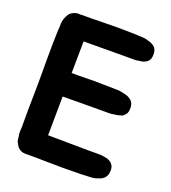

<svg xmlns="http://www.w3.org/2000/svg" viewBox="-131 -806 811 909"><g transform="rotate(20 274.5 -351.5)"><path d="M177 -588 175 -431H215Q256 -432 288 -432Q320 -432 359 -431H364Q376 -431 387.5 -430.5Q399 -430 410 -430Q422 -429 433 -426.5Q444 -424 455 -421Q472 -415 483 -403Q493 -390 493 -374Q493 -369 493 -362.5Q493 -356 491 -351Q489 -340 478 -331Q473 -324 459 -321Q446 -317 433 -316Q419 -313 405 -313H358L173 -312L171 -116L370 -114H417Q425 -114 432 -114Q439 -114 445 -113Q453 -111 459.5 -110.5Q466 -110 472 -108Q484 -104 492 -97Q502 -87 505 -76Q506 -71 506.5 -65.5Q507 -60 506 -54Q506 -38 496 -25Q484 -11 468 -7Q447 2 422 2Q411 3 399 3Q387 3 376 4H370Q292 6 208 4Q188 4 176 3.5Q164 3 154.5 3Q145 3 135 3Q125 3 109 3Q86 5 71 -5Q60 -12 54 -24Q51 -27 51 -30Q50 -32 49 -33Q48 -34 47 -36Q45 -41 44 -46.5Q43 -52 43 -57Q42 -62 41.5 -67Q41 -72 40 -77V-93Q40 -97 40.5 -101Q41 -105 41 -109V-187L43 -331V-464Q43 -500 43.5 -528Q44 -556 45 -589V-594Q46 -605 46.5 -614.5Q47 -624 47 -634Q48 -654 58 -673Q62 -681 66.5 -687Q71 -693 79 -697Q94 -706 110 -706Q118 -706 122 -705V-706Q140 -706 151 -706Q162 -706 172.5 -706Q183 -706 195 -706.5Q207 -707 228 -707Q268 -708 304 -708Q340 -708 378 -707H382Q393 -706 405 -706Q417 -706 428 -705Q439 -705 450 -702.5Q461 -700 472 -696Q489 -691 500 -679Q509 -665 509 -651Q509 -645 509 -639.5Q509 -634 507 -629Q506 -619 495 -608Q491 -606 486.5 -603Q482 -600 476 -598Q470 -596 463.5 -595.5Q457 -595 451 -594Q443 -592 436.5 -592Q430 -592 422 -592H377L177 -591Z"/></g></svg>

Font: Jua
Style: Regular
Weight: 400
Version: Version 1.001